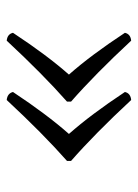

<svg xmlns="http://www.w3.org/2000/svg" viewBox="62 -506 418 583"><g transform="rotate(90 271.5 -215.0)"><path d="M387.2 -214.8Q328.1 -281.7 259.8 -384.8Q263.7 -401.9 284.2 -403.8Q386.2 -293.9 469.2 -221.2V-209Q386.2 -135.7 284.2 -25.9Q264.2 -27.8 259.8 -44.9Q328.1 -147.9 387.2 -214.8ZM207 -214.8Q147.9 -281.7 80.1 -384.8Q84 -401.9 104 -403.8Q206.1 -293.9 289.1 -221.2V-209Q206.1 -135.7 104 -25.9Q84 -27.8 80.1 -44.9Q147.9 -147.9 207 -214.8Z"/></g></svg>

Font: Biolilbert
Style: Regular
Weight: 400
Designer: Philipp H. Poll
Foundry: Philipp H. Poll
Version: Version 1.1.0